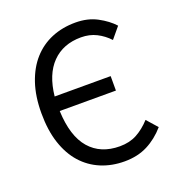

<svg xmlns="http://www.w3.org/2000/svg" viewBox="-125 -771 820 886"><g transform="rotate(-20 285.5 -328.0)"><path d="M338 12Q275 12 222.5 -10Q170 -32 132 -74.5Q94 -117 73 -180.5Q52 -244 52 -328Q52 -411 73.5 -474.5Q95 -538 133.5 -581Q172 -624 225 -646Q278 -668 342 -668Q402 -668 448 -643.5Q494 -619 523 -587L478 -533Q452 -561 418.5 -578Q385 -595 343 -595Q255 -595 201 -540Q147 -485 136 -380H411V-309H135Q140 -184 193.5 -122.5Q247 -61 341 -61Q389 -61 425 -80.5Q461 -100 493 -135L539 -83Q500 -38 451 -13Q402 12 338 12Z"/></g></svg>

Font: CV Source Sans
Style: Regular
Weight: 400
Designer: Paul D. Hunt
Foundry: Adobe Systems Incorporated
Version: Version 3.001